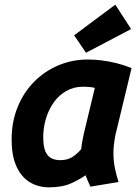

<svg xmlns="http://www.w3.org/2000/svg" viewBox="-20 -794 600 826"><path d="M189 12Q140 11 104.5 -12.5Q69 -36 49.5 -81Q30 -126 30 -193Q30 -269 55.5 -332.5Q81 -396 126.5 -442Q172 -488 231.5 -513Q291 -538 358 -538Q388 -538 419 -534Q450 -530 482 -522Q514 -514 546 -501L477 -215Q473 -195 470.5 -175.5Q468 -156 468 -136Q468 -103 474 -72.5Q480 -42 490 -11L369 9Q365 1 357.5 -16.5Q350 -34 348 -40Q326 -24 287.5 -6Q249 12 189 12ZM239 -105Q271 -105 292 -119Q313 -133 329 -152Q331 -169 333.5 -183Q336 -197 340 -216L388 -416Q375 -419 362 -420Q349 -421 337 -421Q298 -421 266 -403Q234 -385 212 -354.5Q190 -324 178 -285Q166 -246 166 -204Q166 -165 175 -143.5Q184 -122 200.5 -113.5Q217 -105 239 -105ZM350 -567 299 -642 476 -774 544 -669Z"/></svg>

Font: Ubuntu Sans Mono
Style: Bold Italic
Weight: 700
Italic angle: -13.5°
Monospace: yes
Designer: Dalton Maag Ltd
Foundry: Dalton Maag Ltd
Version: Version 1.006